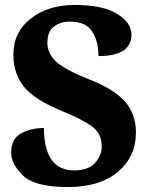

<svg xmlns="http://www.w3.org/2000/svg" viewBox="-20 -744 603 774"><path d="M254 10Q382 10 455 -51Q528 -112 528 -210Q528 -284 484 -334.5Q440 -385 337 -425Q235 -466 203 -498.5Q171 -531 171 -572Q171 -617 197.5 -637Q224 -657 262 -657Q326 -657 351.5 -617Q377 -577 377 -518Q510 -518 510 -605Q510 -652 452.5 -688Q395 -724 280 -724Q175 -724 104.5 -669.5Q34 -615 34 -523Q34 -448 76 -395Q118 -342 233 -295Q303 -267 346.5 -237.5Q390 -208 390 -156Q390 -116 362.5 -86.5Q335 -57 279 -57Q158 -57 157 -228Q104 -228 64.5 -206Q25 -184 25 -129Q25 -82 73 -36Q121 10 254 10Z"/></svg>

Font: Noto Serif Armenian SemiCondensed Extra
Style: Regular
Weight: 800
Width: 4
Designer: Monotype Design Team
Foundry: Monotype Imaging Inc.
Version: Version 1.901